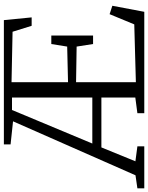

<svg xmlns="http://www.w3.org/2000/svg" viewBox="59 -880 783 1016"><g transform="rotate(-90 451.0 -371.5)"><path d="M-37 0V-36.5L32 -46.5L317.5 -694.5L195.5 -707.5V-743H853L867.5 -596H823L791.5 -697L524.5 -702.5V-403.5L713 -408L726.5 -492H771.5V-271H726.5L713 -358L524.5 -361V-44.5L830.5 -53L884.5 -183.5L929 -169L897 0H360.5V-36.5L443.5 -47.5V-227H179.5L106 -47L185 -36.5V0ZM200 -275H443.5V-700H377.5L322 -567Z"/></g></svg>

Font: Merriweather 48pt Light
Style: Regular
Weight: 300
Version: Version 2.100